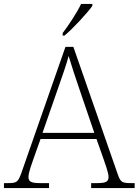

<svg xmlns="http://www.w3.org/2000/svg" viewBox="-23 -951 701 971"><path d="M294 -784V-771H303C347 -807 419 -886 444 -921V-931H387C366 -886 323 -822 294 -784ZM-3 0H225V-25H178C130 -25 121 -35 121 -57C121 -78 139 -127 145 -144L182 -248H465L502 -143C508 -125 526 -77 526 -57C526 -35 517 -25 470 -25H438V0H658V-25H638C593 -25 586 -30 571 -74L348 -714H308L86 -79C69 -31 63 -25 18 -25H-3ZM192 -279 271 -506C288 -555 316 -633 324 -668C337 -624 361 -551 380 -496L454 -279Z"/></svg>

Font: Noto Serif Gurmukhi ExtraLight
Style: Regular
Weight: 200
Designer: Vaibhav Singh and the Monotype Design Team
Foundry: Monotype Imaging Inc.
Version: Version 2.004